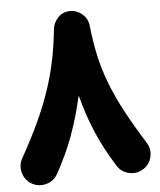

<svg xmlns="http://www.w3.org/2000/svg" viewBox="-53 -705 707 846"><g transform="rotate(-5 300.0 -282.5)"><path d="M548.3 64Q519 82 485.4 74.7Q451.7 67.4 433.1 38.1Q381.8 -43.5 349.9 -118.4Q317.9 -193.4 293.9 -284.7Q272 -189 243.2 -109.9Q214.4 -30.8 168 52.2Q151.4 82 117.7 91.1Q84 100.1 53.7 83.5Q23.9 66.4 14.6 33Q5.4 -0.5 22 -30.8Q67.4 -111.8 99.9 -181.6Q132.3 -251.5 154.3 -316.7Q176.3 -381.8 189.9 -447.8Q203.6 -513.7 210.9 -586.9Q214.4 -614.7 235.4 -636.7Q256.3 -658.7 289.1 -658.7Q319.3 -658.7 342.5 -638.2Q365.7 -617.7 369.1 -586.9Q376.5 -517.1 389.9 -455.3Q403.3 -393.6 426.8 -331.8Q450.2 -270 486.3 -201.9Q522.5 -133.8 574.2 -51.3Q592.8 -22 585.2 11.7Q577.6 45.4 548.3 64Z"/></g></svg>

Font: Mikhak Black
Style: Regular
Weight: 900
Designer: Amin Abedi
Version: Version 3.3